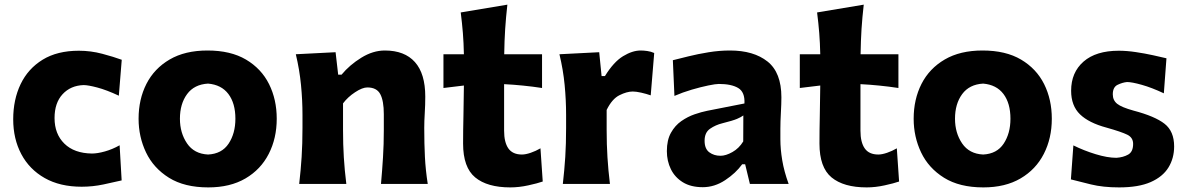

<svg xmlns="http://www.w3.org/2000/svg" viewBox="-20 -795 5126 830"><path d="M333 12.2Q239.3 12.2 173.1 -25.4Q106.9 -63 72 -128.9Q37.1 -194.8 37.1 -279.3Q37.1 -364.3 69.1 -431.2Q101.1 -498 164.3 -536.9Q227.5 -575.7 320.8 -575.7Q372.6 -575.7 422.1 -562.5Q471.7 -549.3 506.3 -536.6L493.7 -381.3Q440.4 -406.2 400.6 -416.7Q360.8 -427.2 341.3 -427.2Q285.2 -425.3 250.5 -387.7Q215.8 -350.1 215.8 -284.7Q215.8 -215.8 258.3 -174.1Q300.8 -132.3 377.4 -131.3Q401.4 -131.3 433.6 -140.4Q465.8 -149.4 497.1 -167L505.9 -15.1Q473.1 -7.3 427 2.4Q380.9 12.2 333 12.2Z M880.4 15.1Q777.3 15.1 710.4 -26.6Q643.6 -68.4 611.3 -136Q579.1 -203.6 579.1 -281.7Q579.1 -365.7 613 -432.4Q647 -499 713.4 -537.8Q779.8 -576.7 877 -576.7Q977.1 -576.7 1043.5 -537.4Q1109.9 -498 1143.1 -431.4Q1176.3 -364.7 1176.3 -281.7Q1176.3 -197.3 1141.8 -129.9Q1107.4 -62.5 1041.3 -23.7Q975.1 15.1 880.4 15.1ZM879.4 -127Q939 -129.9 968.3 -174.1Q997.6 -218.3 997.6 -281.7Q997.6 -348.6 967.3 -388.7Q937 -428.7 879.4 -433.6Q819.8 -430.2 788.8 -388.2Q757.8 -346.2 757.8 -281.7Q757.8 -220.2 788.6 -175Q819.3 -129.9 879.4 -127Z M1273.4 0Q1280.3 -59.6 1283.9 -116.2Q1287.6 -172.9 1287.6 -242.2V-298.3Q1287.6 -362.3 1281.2 -427.7Q1274.9 -493.2 1258.8 -560.5L1430.7 -569.3L1441.9 -472.2H1456.5Q1491.2 -514.2 1541.7 -545.4Q1592.3 -576.7 1643.6 -576.7Q1729 -576.7 1773.7 -526.6Q1818.4 -476.6 1818.4 -377.4Q1818.4 -340.8 1816.2 -306.2Q1814 -271.5 1814 -242.2Q1814 -172.9 1816.9 -116.2Q1819.8 -59.6 1829.1 0H1627Q1632.3 -59.6 1635.7 -115Q1639.2 -170.4 1639.2 -232.9V-301.3Q1639.2 -359.4 1623.8 -388.2Q1608.4 -417 1567.9 -417Q1546.4 -417 1514.9 -396.2Q1483.4 -375.5 1462.9 -348.1V-232.9Q1462.9 -170.4 1466.3 -115Q1469.7 -59.6 1477.1 0Z M2186 15.1Q2086.4 15.1 2034.2 -28.1Q1981.9 -71.3 1981.9 -174.3Q1981.9 -232.4 1983.4 -293.7Q1984.9 -355 1985.4 -425.3L1897 -414.6V-560.5H1985.4Q1984.4 -609.4 1981 -652.3Q1977.5 -695.3 1971.7 -741.2L2173.3 -774.9Q2167 -718.8 2163.8 -669.4Q2160.6 -620.1 2159.7 -560.5H2323.2V-414.6Q2282.2 -420.9 2241 -425Q2199.7 -429.2 2159.2 -431.2V-230Q2159.2 -179.7 2177.7 -153.3Q2196.3 -127 2236.3 -127Q2252 -127 2274.2 -134.5Q2296.4 -142.1 2316.4 -153.8L2326.2 -10.3Q2303.7 -2.4 2263.7 6.3Q2223.6 15.1 2186 15.1Z M2413.1 0Q2419.9 -59.6 2423.6 -116.2Q2427.2 -172.9 2427.2 -242.2V-298.3Q2427.2 -362.3 2420.9 -427.7Q2414.6 -493.2 2398.4 -560.5L2570.3 -569.3L2580.6 -466.3H2595.2Q2632.8 -527.3 2673.3 -552Q2713.9 -576.7 2749.5 -576.7Q2762.2 -576.7 2778.1 -574.5Q2793.9 -572.3 2808.1 -565.9L2793 -382.8Q2773.4 -389.6 2751.7 -394.5Q2730 -399.4 2715.3 -399.4Q2689.9 -399.4 2658 -383.5Q2626 -367.7 2602.5 -319.8V-232.9Q2602.5 -170.4 2606 -115Q2609.4 -59.6 2616.7 0Z M3018.1 14.2Q2966.3 14.2 2931.9 -7.1Q2897.5 -28.3 2880.1 -63.7Q2862.8 -99.1 2862.8 -141.6Q2862.8 -189.5 2880.4 -220.9Q2897.9 -252.4 2925.3 -271.5Q2952.6 -290.5 2982.4 -300.8Q3012.2 -311 3036.6 -315.9L3198.2 -347.7Q3200.7 -397 3171.1 -414.6Q3141.6 -432.1 3087.4 -432.1Q3073.7 -432.1 3041.7 -425.5Q3009.8 -418.9 2970.7 -407.5Q2931.6 -396 2895.5 -380.4L2888.7 -534.7Q2916 -541.5 2956.3 -551.5Q2996.6 -561.5 3043.2 -569.1Q3089.8 -576.7 3135.7 -576.7Q3237.8 -576.7 3297.9 -529.1Q3357.9 -481.4 3357.9 -374.5Q3357.9 -347.2 3355.7 -307.9Q3353.5 -268.6 3353.5 -237.8V-192.9Q3353.5 -149.9 3361.6 -101.8Q3369.6 -53.7 3389.2 0H3221.7L3201.2 -85H3188.5Q3160.6 -46.4 3114.7 -16.1Q3068.8 14.2 3018.1 14.2ZM3094.7 -121.6Q3117.7 -121.6 3146.2 -137.7Q3174.8 -153.8 3192.9 -183.6L3193.4 -295.9Q3183.6 -288.6 3165.8 -281Q3147.9 -273.4 3103 -262.2Q3073.2 -254.9 3049.6 -238.5Q3025.9 -222.2 3025.9 -186.5Q3025.9 -151.9 3046.1 -136.7Q3066.4 -121.6 3094.7 -121.6Z M3726.6 15.1Q3627 15.1 3574.7 -28.1Q3522.5 -71.3 3522.5 -174.3Q3522.5 -232.4 3523.9 -293.7Q3525.4 -355 3525.9 -425.3L3437.5 -414.6V-560.5H3525.9Q3524.9 -609.4 3521.5 -652.3Q3518.1 -695.3 3512.2 -741.2L3713.9 -774.9Q3707.5 -718.8 3704.3 -669.4Q3701.2 -620.1 3700.2 -560.5H3863.8V-414.6Q3822.8 -420.9 3781.5 -425Q3740.2 -429.2 3699.7 -431.2V-230Q3699.7 -179.7 3718.3 -153.3Q3736.8 -127 3776.9 -127Q3792.5 -127 3814.7 -134.5Q3836.9 -142.1 3856.9 -153.8L3866.7 -10.3Q3844.2 -2.4 3804.2 6.3Q3764.2 15.1 3726.6 15.1Z M4231 15.1Q4127.9 15.1 4061 -26.6Q3994.1 -68.4 3961.9 -136Q3929.7 -203.6 3929.7 -281.7Q3929.7 -365.7 3963.6 -432.4Q3997.6 -499 4064 -537.8Q4130.4 -576.7 4227.5 -576.7Q4327.6 -576.7 4394 -537.4Q4460.4 -498 4493.7 -431.4Q4526.9 -364.7 4526.9 -281.7Q4526.9 -197.3 4492.4 -129.9Q4458 -62.5 4391.8 -23.7Q4325.7 15.1 4231 15.1ZM4230 -127Q4289.6 -129.9 4318.8 -174.1Q4348.1 -218.3 4348.1 -281.7Q4348.1 -348.6 4317.9 -388.7Q4287.6 -428.7 4230 -433.6Q4170.4 -430.2 4139.4 -388.2Q4108.4 -346.2 4108.4 -281.7Q4108.4 -220.2 4139.2 -175Q4169.9 -129.9 4230 -127Z M4817.9 15.1Q4748 15.1 4696 2.2Q4644 -10.7 4609.4 -19.5L4620.1 -166.5Q4665.5 -144 4716.6 -128.4Q4767.6 -112.8 4806.2 -112.8Q4835.4 -114.7 4856.9 -126.7Q4878.4 -138.7 4878.4 -172.9Q4878.4 -200.2 4853.3 -212.6Q4828.1 -225.1 4763.7 -243.2Q4687 -263.7 4648.7 -300.8Q4610.4 -337.9 4610.4 -402.8Q4610.4 -481.9 4664.1 -528.8Q4717.8 -575.7 4816.4 -575.7Q4851.1 -575.7 4890.1 -569.8Q4929.2 -564 4964.6 -556.2Q5000 -548.3 5022.5 -543L5011.2 -391.6Q4959.5 -416 4916.3 -428.2Q4873 -440.4 4852.1 -440.4Q4832.5 -438.5 4811.5 -428.5Q4790.5 -418.5 4790.5 -387.2Q4790.5 -361.3 4809.6 -346.2Q4828.6 -331.1 4879.9 -316.9Q4972.7 -292.5 5014.2 -260Q5055.7 -227.5 5055.7 -162.1Q5055.7 -110.8 5031 -70.8Q5006.3 -30.8 4954.1 -7.8Q4901.9 15.1 4817.9 15.1Z"/></svg>

Font: Pinar DS4-Bold
Style: Regular
Weight: 700
Designer: Amin Abedi
Version: Version 2.000